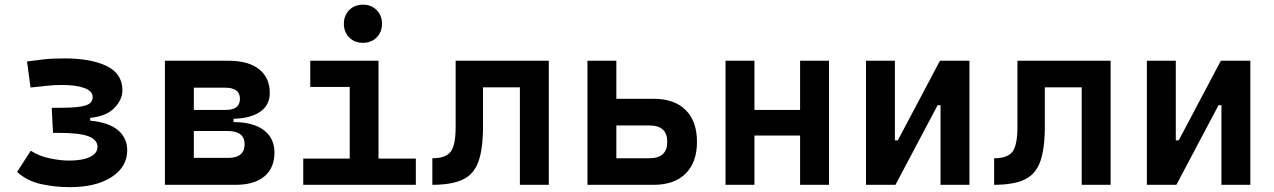

<svg xmlns="http://www.w3.org/2000/svg" viewBox="-20 -771 5313 801"><path d="M271.5 9.8Q210.4 9.8 151.9 -2.9Q93.3 -15.6 51.3 -53.7L108.4 -142.1Q143.1 -119.6 187.5 -110.4Q231.9 -101.1 267.6 -101.1Q324.2 -101.1 355.5 -116.2Q386.7 -131.3 386.7 -158.2Q386.7 -187.5 350.1 -202.1Q313.5 -216.8 221.7 -216.8H201.2L195.8 -321.3H223.1Q285.6 -321.3 316.2 -326.4Q346.7 -331.5 356.7 -341.6Q366.7 -351.6 366.7 -365.7Q366.7 -391.1 332 -403.8Q297.4 -416.5 238.3 -416.5Q204.1 -416.5 177.2 -413.3Q150.4 -410.2 107.4 -405.8L92.8 -514.6Q130.4 -519.5 163.3 -523.4Q196.3 -527.3 249 -527.3Q359.9 -527.3 425.3 -495.4Q490.7 -463.4 490.7 -394Q490.7 -355 456.8 -320.3Q422.9 -285.6 356.4 -279.3V-267.6Q434.1 -260.3 472.4 -227.8Q510.7 -195.3 510.7 -144Q510.7 -74.7 445.8 -32.5Q380.9 9.8 271.5 9.8Z M668 0V-517.6H933.6Q1015.6 -517.6 1060.5 -482.4Q1105.5 -447.3 1105.5 -382.8Q1105.5 -333 1065.9 -305.2Q1026.4 -277.3 954.1 -275.4V-261.7Q1035.6 -261.7 1080.3 -228.3Q1125 -194.8 1125 -134.8Q1125 -70.3 1083 -35.2Q1041 0 963.9 0ZM788.6 -112.3H931.6Q1000.5 -112.3 1000.5 -169.4Q1000.5 -224.6 928.2 -224.6H788.6ZM788.6 -312.5H921.9Q981 -312.5 981 -358.9Q981 -405.3 918.5 -405.3H788.6Z M1245.1 0V-109.4H1439V-408.2H1274.4V-517.6H1559.1V-109.4H1714.8V0ZM1494.1 -592.3Q1459.5 -592.3 1437 -614.7Q1414.6 -637.2 1414.6 -671.9Q1414.6 -706.5 1437 -729Q1459.5 -751.5 1494.1 -751.5Q1528.8 -751.5 1551.3 -729Q1573.7 -706.5 1573.7 -671.9Q1573.7 -637.2 1551.3 -614.7Q1528.8 -592.3 1494.1 -592.3Z M1783.7 0V-110.8Q1839.8 -110.8 1860.4 -138.4Q1880.9 -166 1880.9 -241.2V-517.6H2269.5V0H2148.9V-406.7H1995.1V-244.6Q1995.1 -150.4 1976.1 -97.2Q1957 -43.9 1910.9 -22Q1864.7 0 1783.7 0Z M2430.7 0V-517.6H2551.3V-358.9H2707Q2793.5 -358.9 2840.6 -312Q2887.7 -265.1 2887.7 -179.2Q2887.7 -93.8 2840.6 -46.9Q2793.5 0 2707 0ZM2551.3 -110.8H2689Q2763.7 -110.8 2763.7 -179.2Q2763.7 -247.6 2689 -247.6H2551.3Z M3317.9 0V-205.6H3127.4V0H3006.8V-517.6H3127.4V-312.5H3317.9V-517.6H3438.5V0Z M3592.8 0V-517.6H3713.4V-185.5H3725.6L3901.4 -517.6H4024.4V0H3903.8V-332H3891.6L3715.8 0Z M4127.4 0V-110.8Q4183.6 -110.8 4204.1 -138.4Q4224.6 -166 4224.6 -241.2V-517.6H4613.3V0H4492.7V-406.7H4338.9V-244.6Q4338.9 -150.4 4319.8 -97.2Q4300.8 -43.9 4254.6 -22Q4208.5 0 4127.4 0Z M4764.6 0V-517.6H4885.3V-185.5H4897.5L5073.2 -517.6H5196.3V0H5075.7V-332H5063.5L4887.7 0Z"/></svg>

Font: Cascadia Mono NF SemiBold
Style: Regular
Weight: 600
Monospace: yes
Designer: Aaron Bell
Foundry: Saja Typeworks
Version: Version 2404.023; ttfautohint (v1.8.4)